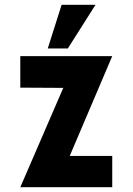

<svg xmlns="http://www.w3.org/2000/svg" viewBox="-20 -784 555 804"><path d="M65 -417V-549H450L272 -131H450V0H65L245 -416ZM238 -764H380L264 -581H180Z"/></svg>

Font: PostBus
Style: Regular
Weight: 400
Designer: Peter Wiegel
Version: Version 1.001